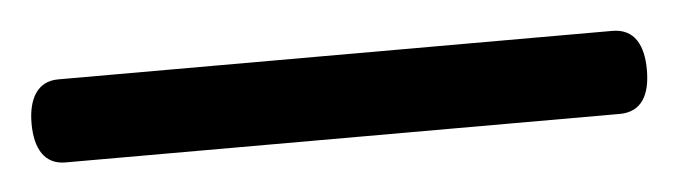

<svg xmlns="http://www.w3.org/2000/svg" viewBox="-28 35 536 152"><g transform="rotate(-5 240.5 111.0)"><path d="M-4 111.5C-4 131.5 3.5 144.5 20 144.5H460.5C478 144.5 485 131.5 485 111.5C485 92 478 78.5 460.5 78.5H20C3.5 78.5 -4 92 -4 111.5Z"/></g></svg>

Font: dr Title
Style: Regular
Weight: 400
Version: Version 1.000;hotconv 1.0.109;makeotfexe 2.5.65596